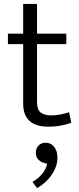

<svg xmlns="http://www.w3.org/2000/svg" viewBox="-20 -640 401 970"><path d="M315 -417H167V-126Q167 -85 186.5 -71Q206 -57 238 -57Q263 -57 287 -62Q311 -67 329 -73L340 -20Q320 -12 290 -6Q260 0 225 0Q97 0 97 -117V-417H20V-470H97V-620H167V-470H315ZM206 184Q190 181 175.5 168Q161 155 161 131Q161 110 174.5 95.5Q188 81 211 81Q221 81 231.5 85Q242 89 250.5 98Q259 107 264.5 121.5Q270 136 270 158Q270 181 262 203Q254 225 240 245Q226 265 207 282Q188 299 167 310L144 279Q173 263 193.5 237.5Q214 212 218 187Z"/></svg>

Font: Mukta Malar Light
Style: Regular
Weight: 300
Designer: Aadarsh Rajan, Girish Dalvi, Yashodeep Gholap
Foundry: Ek Type
Version: Version 2.538;PS 1.000;hotconv 16.6.51;makeotf.lib2.5.65220;